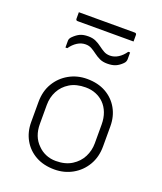

<svg xmlns="http://www.w3.org/2000/svg" viewBox="-159 -977 918 1088"><g transform="rotate(20 300.0 -432.5)"><path d="M300 -536Q366 -536 414 -509Q462 -482 488.5 -435Q515 -388 515 -328V-207Q515 -143 486 -94Q457 -45 408 -17.5Q359 10 300 10Q234 10 186 -17Q138 -44 111.5 -91Q85 -138 85 -198V-319Q85 -384 114 -432.5Q143 -481 192 -508.5Q241 -536 300 -536ZM309 -488Q252 -488 213.5 -464.5Q175 -441 155 -403Q135 -365 135 -319V-205Q135 -128 182 -83Q202 -62 230 -50Q258 -38 291 -38Q348 -38 387 -62.5Q426 -87 445.5 -125.5Q465 -164 465 -207V-321Q465 -360 453 -391.5Q441 -423 419 -445Q399 -465 371 -476.5Q343 -488 309 -488ZM375 -704Q401 -704 424.5 -719Q448 -734 466 -760H477V-719Q477 -713 474.5 -706Q472 -699 465 -692Q446 -673 426 -664.5Q406 -656 376 -656Q349 -656 330 -665Q311 -674 294.5 -686.5Q278 -699 262 -708Q246 -717 225 -717Q199 -717 175.5 -702Q152 -687 134 -661H123V-702Q123 -715 135 -727Q155 -747 174.5 -756Q194 -765 224 -765Q251 -765 270 -756Q289 -747 305.5 -734.5Q322 -722 338 -713Q354 -704 375 -704ZM126 -875H463Q474 -875 474 -864V-825H137Q126 -825 126 -836Z"/></g></svg>

Font: Recursive Mn Lnr St Lt
Style: Regular
Weight: 300
Monospace: yes
Version: Version 1.079;hotconv 1.0.112;makeotfexe 2.5.65598; ttfautoh